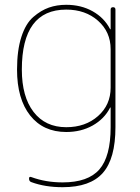

<svg xmlns="http://www.w3.org/2000/svg" viewBox="-20 -550 582 800"><path d="M256 -510Q71 -510 71 -260Q71 -147 120 -83.5Q169 -20 256 -20Q336 -20 388.5 -66.5Q441 -113 441 -185V-345Q441 -417 388.5 -463.5Q336 -510 256 -510ZM256 0Q160 0 105.5 -69Q51 -138 51 -260Q51 -340 69 -396Q87 -452 119 -479.5Q151 -507 184 -518.5Q217 -530 256 -530Q318 -530 366 -503Q414 -476 438 -430Q438 -428 440 -428Q441 -428 441 -429V-510Q441 -520 451 -520Q461 -520 461 -510V-20Q461 111 408.5 170.5Q356 230 241 230Q168 230 111 209Q101 206 101 194Q101 184 111 188Q171 210 241 210Q347 210 394 156Q441 102 441 -20V-101Q441 -102 440 -102Q438 -102 438 -100Q414 -54 366 -27Q318 0 256 0Z"/></svg>

Font: Rounded Mplus 1c Thin
Style: Regular
Weight: 250
Version: Version 1.059.20150529